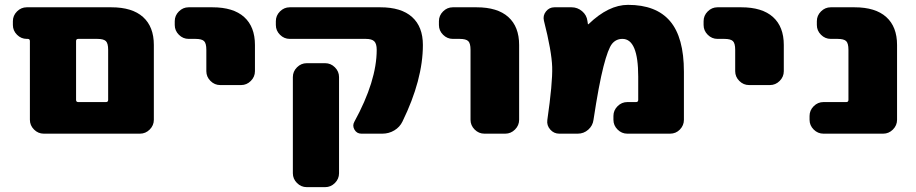

<svg xmlns="http://www.w3.org/2000/svg" viewBox="-20 -550 3769 790"><path d="M425 -139V-345Q425 -372 415.5 -381Q406 -390 380 -390H302Q293 -390 293 -381V-139Q293 -130 302 -130H416Q425 -130 425 -139ZM438 -520Q524 -520 568.5 -480Q613 -440 613 -365V-57Q613 -34 596 -17Q579 0 556 0H293H160Q137 0 120 -17Q103 -34 103 -57V-381Q103 -390 94 -390H90Q67 -390 50 -407Q33 -424 33 -447V-463Q33 -486 50 -503Q67 -520 90 -520Z M854 -520Q940 -520 984.5 -480Q1029 -440 1029 -365V-257Q1029 -234 1012 -217Q995 -200 972 -200H886Q863 -200 846 -217Q829 -234 829 -257V-345Q829 -372 819.5 -381Q810 -390 784 -390H756Q733 -390 716 -407Q699 -424 699 -447V-463Q699 -486 716 -503Q733 -520 756 -520Z M1318 -290Q1341 -290 1358 -273Q1375 -256 1375 -233V163Q1375 186 1358 203Q1341 220 1318 220H1242Q1219 220 1202 203Q1185 186 1185 163V-233Q1185 -256 1202 -273Q1219 -290 1242 -290ZM1545 -520Q1631 -520 1675.5 -480Q1720 -440 1720 -365Q1720 -222 1636 -50Q1625 -27 1602.5 -13.5Q1580 0 1553 0H1467Q1448 0 1438.5 -16.5Q1429 -33 1438 -49Q1530 -217 1530 -345Q1530 -370 1520 -380Q1510 -390 1485 -390H1172Q1149 -390 1132 -407Q1115 -424 1115 -447V-463Q1115 -486 1132 -503Q1149 -520 1172 -520Z M1941 -520Q2027 -520 2071.5 -480Q2116 -440 2116 -365V-57Q2116 -34 2099 -17Q2082 0 2059 0H1973Q1950 0 1933 -17Q1916 -34 1916 -57V-345Q1916 -372 1906.5 -381Q1897 -390 1871 -390H1843Q1820 -390 1803 -407Q1786 -424 1786 -447V-463Q1786 -486 1803 -503Q1820 -520 1843 -520Z M2564 -530Q2680 -530 2737 -463Q2794 -396 2794 -255V-57Q2794 -34 2777.5 -17Q2761 0 2737 0H2561Q2538 0 2521 -17Q2504 -34 2504 -57V-73Q2504 -96 2521 -113Q2538 -130 2561 -130H2597Q2606 -130 2606 -139V-235Q2606 -390 2541 -390Q2515 -390 2498.5 -370Q2482 -350 2463 -276Q2444 -202 2422 -57Q2419 -33 2400.5 -16.5Q2382 0 2357 0H2281Q2259 0 2244 -17Q2229 -34 2232 -56Q2254 -209 2252 -274Q2250 -339 2218 -465Q2213 -486 2226.5 -503Q2240 -520 2261 -520H2332Q2356 -520 2375 -504Q2394 -488 2397 -464L2399 -451Q2399 -450 2400 -450Q2401 -450 2402 -451Q2484 -530 2564 -530Z M3030 -520Q3116 -520 3160.5 -480Q3205 -440 3205 -365V-257Q3205 -234 3188 -217Q3171 -200 3148 -200H3062Q3039 -200 3022 -217Q3005 -234 3005 -257V-345Q3005 -372 2995.5 -381Q2986 -390 2960 -390H2932Q2909 -390 2892 -407Q2875 -424 2875 -447V-463Q2875 -486 2892 -503Q2909 -520 2932 -520Z M3496 -520Q3582 -520 3626.5 -480Q3671 -440 3671 -365V-57Q3671 -34 3654 -17Q3637 0 3614 0H3368Q3345 0 3328 -17Q3311 -34 3311 -57V-73Q3311 -96 3328 -113Q3345 -130 3368 -130H3462Q3471 -130 3471 -139V-345Q3471 -372 3461.5 -381Q3452 -390 3426 -390H3398Q3375 -390 3358 -407Q3341 -424 3341 -447V-463Q3341 -486 3358 -503Q3375 -520 3398 -520Z"/></svg>

Font: Rounded Mplus 1c Black
Style: Regular
Weight: 900
Version: Version 1.059.20150529